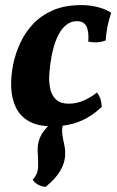

<svg xmlns="http://www.w3.org/2000/svg" viewBox="-20 -487 461 754"><path d="M184.5 9Q127.5 9 92.6 -11.5Q57.7 -31.9 41.5 -67.1Q25.2 -102.3 23.9 -145.8Q22.5 -189.3 32 -235.4Q40.9 -278.2 60.1 -319.4Q79.3 -360.6 110.9 -393.9Q142.6 -427.3 188.9 -447.1Q235.3 -467 299.5 -467Q334.3 -467 365.9 -458.6Q397.4 -450.3 416.5 -436.7Q407.5 -410.2 402 -382.4Q396.5 -354.7 395.1 -328.2Q364.6 -316.1 326.7 -323.2Q329.7 -363.8 319.3 -383.8Q308.9 -403.9 281.9 -403.9Q256.3 -403.9 236.2 -385.9Q216.1 -368 202.6 -335.8Q189.1 -303.5 181.6 -261Q175.5 -227.4 173.5 -194.9Q171.5 -162.4 177.8 -136.3Q184.1 -110.1 201.4 -95Q218.7 -79.8 250.2 -79.8Q281.3 -79.8 309.8 -92.7Q338.3 -105.6 360.8 -123.7Q370.3 -111.4 374.6 -98.2Q378.8 -84.9 379.7 -67.5Q336.5 -26.5 289.3 -8.8Q242.1 9 184.5 9ZM159.2 247Q126.1 243.7 108.3 219Q129.6 196 129.8 164.8Q130 133.6 128.1 110.2Q126.1 80.2 136.6 54.2Q147.1 28.1 177.4 0H227.4Q222.6 20.6 224.6 38.6Q226.6 56.6 232.1 80.2Q238.1 105.3 235 131.9Q232 158.4 214.5 187.1Q197 215.8 159.2 247Z"/></svg>

Font: Vollkorn
Style: Italic
Weight: 400
Italic angle: -11°
Designer: Friedrich Althausen
Foundry: Friedrich Althausen
Version: Version 5.001